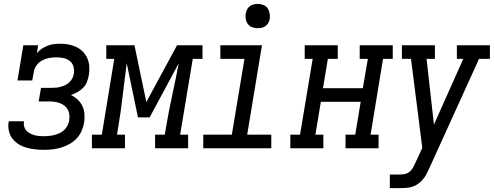

<svg xmlns="http://www.w3.org/2000/svg" viewBox="-20 -763 2541 988"><path d="M206 8Q183 8 160.5 5.5Q138 3 116.5 -3Q95 -9 76.5 -20.5Q58 -32 44.5 -49Q31 -66 26 -88Q21 -110 24 -133Q25 -134 25 -136Q25 -138 26 -139H103Q103 -138 103 -137.5Q103 -137 103 -136Q101 -123 104.5 -111Q108 -99 116 -90.5Q124 -82 134.5 -76.5Q145 -71 157 -67.5Q169 -64 181.5 -63Q194 -62 206 -62Q220 -62 233.5 -63.5Q247 -65 260.5 -68.5Q274 -72 287 -78Q300 -84 310.5 -94Q321 -104 327.5 -117Q334 -130 336 -143Q338 -158 337 -172Q336 -186 329.5 -198Q323 -210 312.5 -218.5Q302 -227 289 -232Q276 -237 262 -239Q248 -241 234 -241H179L191 -311H245Q257 -311 269 -312Q281 -313 293 -316.5Q305 -320 316.5 -325.5Q328 -331 337.5 -340Q347 -349 352.5 -360.5Q358 -372 360 -384Q363 -403 358 -420.5Q353 -438 339.5 -449Q326 -460 308 -464Q290 -468 271 -468Q253 -468 234.5 -465Q216 -462 198.5 -453Q181 -444 169 -428Q157 -412 154 -394L146 -349H70L100 -530H176L170 -490Q181 -503 195.5 -512.5Q210 -522 225.5 -528Q241 -534 257.5 -536Q274 -538 289 -538Q312 -538 333.5 -534Q355 -530 374 -520.5Q393 -511 407.5 -496Q422 -481 430 -461.5Q438 -442 439.5 -420Q441 -398 437 -376Q434 -359 427.5 -342Q421 -325 408 -311.5Q395 -298 378.5 -289Q362 -280 345 -274Q364 -265 379.5 -250.5Q395 -236 404 -217Q413 -198 414.5 -176Q416 -154 413 -132Q409 -110 399.5 -88.5Q390 -67 374 -50Q358 -33 337 -21.5Q316 -10 294.5 -3.5Q273 3 250.5 5.5Q228 8 206 8Z M453 0V-70H504L568 -460H527V-530H672L733 -238L891 -530H1022V-460H972L907 -70H948V0H778V-70H828L834 -106Q848 -189 866 -272Q884 -355 900 -438L750 -159H690L632 -438Q621 -355 611.5 -272Q602 -189 588 -106L582 -70H623V0Z M1026 0V-70H1173L1238 -460H1114V-530H1328L1252 -70H1376V0ZM1306 -618Q1291 -618 1277.5 -623Q1264 -628 1255.5 -639.5Q1247 -651 1244.5 -665.5Q1242 -680 1245 -695Q1247 -705 1252 -715Q1257 -725 1266 -731.5Q1275 -738 1285.5 -740.5Q1296 -743 1306 -743Q1321 -743 1335 -737.5Q1349 -732 1357 -720.5Q1365 -709 1367.5 -694.5Q1370 -680 1368 -665Q1366 -655 1360.5 -645Q1355 -635 1346 -628.5Q1337 -622 1326.5 -620Q1316 -618 1306 -618Z M1474 0V-70H1524L1589 -460H1548V-530H1718V-460H1667L1642 -309H1847L1873 -460H1831V-530H2001V-460H1951L1887 -70H1928V0H1758V-70H1808L1836 -239H1631L1603 -70H1644V0Z M1986 205V135H2039Q2052 135 2065 132Q2078 129 2088.5 120Q2099 111 2105.5 99Q2112 87 2118 74L2153 -2L2095 -460H2048V-530H2218V-460H2175L2213 -122L2364 -460H2331V-530H2501V-460H2445L2189 103Q2187 106 2186 109Q2185 112 2184 114L2183 115Q2177 129 2169 142.5Q2161 156 2150 167Q2139 178 2126 186.5Q2113 195 2098 199Q2083 203 2068.5 204Q2054 205 2039 205Z"/></svg>

Font: Iosevka Slab Oblique
Style: Regular
Weight: 400
Italic angle: -9°
Monospace: yes
Designer: Belleve Invis
Foundry: Belleve Invis
Version: Version 11.1.1; ttfautohint (v1.8.3)